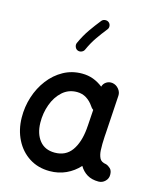

<svg xmlns="http://www.w3.org/2000/svg" viewBox="-133 -967 905 1107"><g transform="rotate(15 319.5 -414.0)"><path d="M558.1 33.2Q518.1 33.2 490.2 16.4Q462.4 -0.5 445.3 -29.8Q412.1 6.8 367.7 27.3Q323.2 47.9 270 47.9Q200.7 47.9 148.2 14.2Q95.7 -19.5 66.2 -77.9Q36.6 -136.2 35.6 -209Q34.7 -273.4 54 -333.3Q73.2 -393.1 109.6 -440.7Q146 -488.3 196.3 -516.1Q246.6 -543.9 307.1 -543.9Q343.3 -543.9 374 -532.5Q404.8 -521 432.1 -499.5Q437 -518.1 453.1 -528.6Q469.2 -539.1 489.3 -536.6Q512.2 -533.2 527.6 -514.6Q543 -496.1 541.5 -474.1L527.3 -245.6Q526.9 -236.3 525.9 -227.1Q524.4 -206.5 524.2 -182.6Q523.9 -158.7 524.9 -143.6Q526.4 -117.7 535.9 -98.1Q545.4 -78.6 575.2 -74.7Q589.4 -69.8 601.6 -58.1Q613.8 -46.4 613.8 -22Q614.3 0.5 597.7 16.8Q581.1 33.2 558.1 33.2ZM271 -62.5Q336.4 -62.5 371.6 -111.3Q406.7 -160.2 414.6 -243.7Q415 -247.6 415 -251Q415 -253.9 415.5 -256.3Q416 -258.8 416 -261.2L422.4 -357.9Q411.6 -365.2 405.3 -376Q387.7 -402.3 362.8 -418Q337.9 -433.6 306.2 -433.6Q255.9 -433.6 219.7 -401.1Q183.6 -368.7 164.8 -316.9Q146 -265.1 147 -207.5Q148.4 -142.1 180.4 -102.3Q212.4 -62.5 271 -62.5ZM377 -870.1Q386.7 -862.3 387.9 -849.6Q389.2 -836.9 381.3 -827.6Q354 -793.5 330.6 -759.5Q307.1 -725.6 287.1 -681.2Q282.2 -670.4 270 -665.8Q257.8 -661.1 246.6 -666Q235.8 -670.9 231.2 -683.1Q226.6 -695.3 231.4 -706.5Q253.9 -755.9 280.3 -793.5Q306.6 -831.1 334 -865.2Q341.8 -875 354.7 -876.2Q367.7 -877.4 377 -870.1Z"/></g></svg>

Font: Mikhak SemiBold
Style: Regular
Weight: 600
Designer: Amin Abedi
Version: Version 3.3